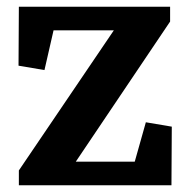

<svg xmlns="http://www.w3.org/2000/svg" viewBox="-20 -550 568 570"><path d="M413 -187 490 -174 489 0H36V-44L318 -460H139L112 -342L35 -355L36 -530H485V-486L205 -70H380Z"/></svg>

Font: Brawler
Style: Bold
Weight: 700
Designer: Oleg Frolov, Haley Fiege
Foundry: Oleg Frolov, Haley Fiege
Version: Version 1.101; ttfautohint (v1.8.3)